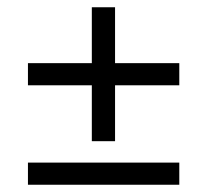

<svg xmlns="http://www.w3.org/2000/svg" viewBox="-20 -539 571 529"><path d="M297 -150H233V-304H57V-365H233V-519H297V-365H474V-304H297ZM474 -91V-30H57V-91Z"/></svg>

Font: Gemunu Libre
Style: Regular
Weight: 400
Designer: Puspanada Ekanayake, Sola Matas, Pathum Egodawatta, Kosala Senevirathne
Foundry: mooniak
Version: Version 1.100